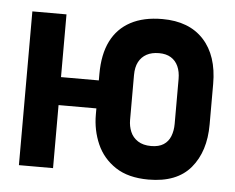

<svg xmlns="http://www.w3.org/2000/svg" viewBox="-43 -562 762 622"><g transform="rotate(5 338.0 -251.0)"><path d="M94 -296V-205H330V-296ZM643 -185V-317Q643 -409 595.5 -460.5Q548 -512 461 -512Q400 -512 358 -489.5Q316 -467 294.5 -424Q273 -381 273 -317V-185Q273 -134 292.5 -89.5Q312 -45 353.5 -17.5Q395 10 461 10Q553 10 598 -43.5Q643 -97 643 -185ZM530 -323V-177Q530 -155 523 -137Q516 -119 500.5 -109Q485 -99 460 -99Q434 -99 417 -110Q400 -121 392.5 -139Q385 -157 385 -177V-323Q385 -349 394 -366Q403 -383 419.5 -392Q436 -401 460 -401Q483 -401 498.5 -391.5Q514 -382 522 -364.5Q530 -347 530 -323ZM39 0H150V-500H39Z"/></g></svg>

Font: Advent Pro
Style: Regular
Weight: 400
Designer: VivaRado, Andreas Kalpakidis
Foundry: VivaRado, Andreas Kalpakidis
Version: Version 3.000